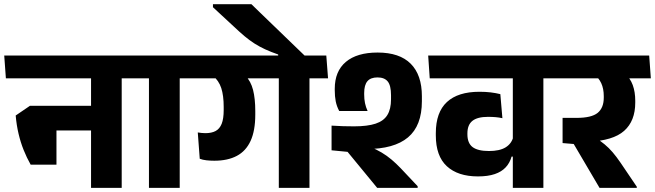

<svg xmlns="http://www.w3.org/2000/svg" viewBox="-46 -910 3172 930"><path d="M543.5 -568H395V0H543.5ZM364.5 -530.5H633.5L625.5 -641H356.5ZM583.5 -530.5 575.5 -641H-25.5L-17.5 -530.5ZM454.5 -397.5H173.5V-278H454.5ZM102.5 -112.5H227.5V-397.5H99L30 -350.5Q34 -304 43.8 -262.5Q53.5 -221 68.5 -183.5Q83.5 -146 102.5 -112.5Z M824.5 0V-568H675.5V0ZM914 -530.5 906 -641H586L594 -530.5Z M1453 -568H1304.5V0H1453ZM1273.5 -530.5H1543L1534.5 -641H1265.5ZM874.5 -530.5H1499.5L1491.5 -641H867ZM1142.5 -544H984.5Q1014 -519.5 1025.8 -483.2Q1037.5 -447 1037.5 -392V-377Q1037.5 -335 1027.8 -310.5Q1018 -286 998.5 -275.5Q979 -265 949 -265Q939 -265 930 -266Q921 -267 912 -268.5L921.5 -141Q936 -135.5 954.2 -133.5Q972.5 -131.5 992 -131.5Q1057 -131.5 1101.2 -155Q1145.5 -178.5 1168 -228Q1190.5 -277.5 1190.5 -354.5V-372Q1190.5 -432 1179.8 -474.2Q1169 -516.5 1142.5 -544Z M985.5 -889.5V-875L1086.5 -781.5Q1114.5 -755 1138.2 -735Q1162 -715 1186.2 -699.5Q1210.5 -684 1238.2 -671.2Q1266 -658.5 1301.5 -646V-618H1436V-634.5Q1421 -649 1394.8 -674.2Q1368.5 -699.5 1336.8 -730.2Q1305 -761 1273 -791.8Q1241 -822.5 1214.5 -848.2Q1188 -874 1172 -889.5Z M2109.5 -530.5H2626L2618 -641H2102ZM2065 -254.5Q2065 -154 2118.5 -104.8Q2172 -55.5 2269 -55.5Q2317.5 -55.5 2350.5 -66.8Q2383.5 -78 2403.5 -99.5Q2423.5 -121 2432 -151.5H2447.5L2440.5 -247.5Q2432 -214 2403 -196.2Q2374 -178.5 2322.5 -178.5Q2268.5 -178.5 2243.2 -197.5Q2218 -216.5 2218 -259.5V-264Q2218 -305.5 2242.5 -324.8Q2267 -344 2317.5 -344Q2337.5 -344 2354.8 -342.5Q2372 -341 2387.5 -337.5L2377.5 -454Q2355.5 -459.5 2330.8 -462.5Q2306 -465.5 2276.5 -465.5Q2172.5 -465.5 2118.8 -415.8Q2065 -366 2065 -265ZM2586 -568H2438V0H2586ZM2407 -530.5H2676L2668 -641H2399ZM2028 -641 2035.5 -530.5H2178L2170 -641ZM1977 0V-8L1895 -95Q1873 -118 1850.5 -137Q1828 -156 1802.5 -171.2Q1777 -186.5 1746.5 -198.5V-246L1560 -301.5V-182L1637.5 -174.5L1781 0ZM1997.5 -444Q1997.5 -547 1943.5 -601.2Q1889.5 -655.5 1783 -655.5Q1683 -655.5 1629.2 -610.2Q1575.5 -565 1575.5 -480V-472.5Q1575.5 -443 1580.2 -419Q1585 -395 1597 -372.5H1734.5Q1726 -391 1722 -410.2Q1718 -429.5 1718 -452.5V-459Q1718 -498.5 1733.8 -516.8Q1749.5 -535 1782.5 -535Q1816 -535 1832 -515.5Q1848 -496 1848 -448.5V-429Q1848 -381.5 1830.2 -352.8Q1812.5 -324 1773.2 -311Q1734 -298 1668.5 -298Q1640 -298 1615.8 -298.8Q1591.5 -299.5 1560 -301.5L1628.5 -189.5Q1650.5 -188.5 1676.8 -188.2Q1703 -188 1727.5 -188Q1863 -188 1930.2 -244.5Q1997.5 -301 1997.5 -419.5Z M3106.5 -530.5 3098.5 -641H2628.5L2636.5 -530.5ZM3038.5 0V-5.5L2960 -121.5Q2939.5 -151.5 2921.2 -172.8Q2903 -194 2882.2 -211.2Q2861.5 -228.5 2833.5 -245.5V-286.5L2679 -339V-217L2733 -212.5L2858 0ZM2980 -555.5H2825.5Q2854 -534 2866.2 -507.2Q2878.5 -480.5 2878.5 -444.5V-437Q2878.5 -387.5 2848.8 -363.2Q2819 -339 2746.5 -339H2679L2756.5 -222L2804 -223.5Q2923.5 -228.5 2977.2 -276.2Q3031 -324 3031 -413V-422Q3031 -465 3018.8 -498.2Q3006.5 -531.5 2980 -555.5Z"/></svg>

Font: Anek Devanagari
Style: Bold
Weight: 700
Designer: Kailash Malviya (Devanagari) & Yesha Goshar (Latin)
Foundry: Ek Type
Version: Version 1.003